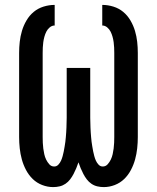

<svg xmlns="http://www.w3.org/2000/svg" viewBox="-20 -755 640 783"><path d="M197 8Q174 8 152 -0.5Q130 -9 113.5 -25Q97 -41 86 -62Q75 -83 69 -105Q63 -127 60.5 -150Q58 -173 58 -196V-539Q58 -562 60.5 -584.5Q63 -607 69.5 -629Q76 -651 88 -671.5Q100 -692 117.5 -706.5Q135 -721 157.5 -728Q180 -735 203 -735V-651Q192 -651 183 -643.5Q174 -636 169 -626Q164 -616 161 -605Q158 -594 156.5 -583Q155 -572 154.5 -561Q154 -550 154 -539V-196Q154 -185 154.5 -173Q155 -161 156.5 -149.5Q158 -138 160.5 -126.5Q163 -115 168 -104.5Q173 -94 181 -85Q189 -76 201 -76Q211 -76 218 -83.5Q225 -91 229 -100Q233 -109 235.5 -118.5Q238 -128 240 -137.5Q242 -147 243.5 -157Q245 -167 246.5 -176.5Q248 -186 248.5 -196Q249 -206 250 -215.5Q251 -225 251 -235Q251 -245 251.5 -255Q252 -265 252 -274.5Q252 -284 252 -294V-478H348V-294Q348 -284 348 -274.5Q348 -265 348.5 -255Q349 -245 349 -235Q349 -225 350 -215.5Q351 -206 351.5 -196Q352 -186 353.5 -176.5Q355 -167 356.5 -157Q358 -147 360 -137.5Q362 -128 364.5 -118.5Q367 -109 371 -100Q375 -91 382 -83.5Q389 -76 399 -76Q411 -76 419 -85Q427 -94 432 -104.5Q437 -115 439.5 -126.5Q442 -138 443.5 -149.5Q445 -161 445.5 -173Q446 -185 446 -196V-539Q446 -550 445.5 -561Q445 -572 443.5 -583Q442 -594 439 -605Q436 -616 431 -626Q426 -636 417 -643.5Q408 -651 397 -651V-735Q420 -735 442.5 -728Q465 -721 482.5 -706.5Q500 -692 512 -671.5Q524 -651 530.5 -629Q537 -607 539.5 -584.5Q542 -562 542 -539V-196Q542 -173 539.5 -150Q537 -127 531 -105Q525 -83 514 -62Q503 -41 486.5 -25Q470 -9 448 -0.5Q426 8 403 8Q390 8 377 5Q364 2 353 -5.5Q342 -13 334 -23.5Q326 -34 320 -45.5Q314 -57 309 -69Q304 -81 300 -93Q296 -81 291 -69Q286 -57 280 -45.5Q274 -34 266 -23.5Q258 -13 247 -5.5Q236 2 223 5Q210 8 197 8Z"/></svg>

Font: Iosevka Slab Medium Extended
Style: Regular
Weight: 500
Width: 7
Monospace: yes
Designer: Belleve Invis
Foundry: Belleve Invis
Version: Version 11.1.1; ttfautohint (v1.8.3)